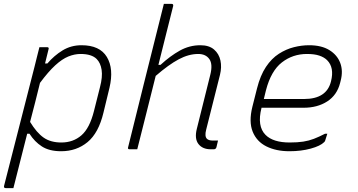

<svg xmlns="http://www.w3.org/2000/svg" viewBox="-24 -769 1844 989"><path d="M179 -526H218Q230 -526 226 -515Q217 -480 208 -442H220Q255 -483 298.5 -509.5Q342 -536 396 -536Q490 -536 526.5 -475.5Q563 -415 540 -317L509 -189Q484 -84 427 -37Q370 10 291 10Q230 10 192 -14.5Q154 -39 128 -80H116Q98 -10 80.5 60Q63 130 45 200H6Q-6 200 -3 188Q36 35 75.5 -119Q115 -273 154 -426Q160 -449 166 -474.5Q172 -500 179 -526ZM391 -491Q360 -491 328 -478Q296 -465 260.5 -432.5Q225 -400 182 -342Q170 -292 157 -241.5Q144 -191 131 -141Q165 -85 201 -60Q237 -35 292 -35Q353 -35 395.5 -72Q438 -109 460 -197L491 -320Q505 -373 499.5 -409Q494 -445 474 -465Q448 -491 391 -491Z M1008 -536Q1053 -536 1078.5 -514Q1104 -492 1111.5 -457.5Q1119 -423 1109 -383Q1091 -310 1073.5 -242Q1056 -174 1038 -101Q1029 -67 1042 -54Q1051 -45 1073 -45H1099Q1097 -36 1095 -28Q1093 -20 1091 -11Q1088 0 1077 0H1062Q1019 0 998 -27.5Q977 -55 990 -106Q1007 -174 1024 -242.5Q1041 -311 1059 -383Q1073 -438 1054.5 -464.5Q1036 -491 997 -491Q948 -491 896.5 -463.5Q845 -436 778 -378Q754 -283 730.5 -188.5Q707 -94 683 0H644Q632 0 636 -11Q675 -170 715 -329.5Q755 -489 795 -649L820 -749H860Q870 -749 868 -738Q849 -663 830 -587Q811 -511 792 -435H803Q853 -481 902.5 -508.5Q952 -536 1008 -536Z M1568 -536Q1632 -536 1672.5 -511Q1713 -486 1728.5 -445Q1744 -404 1731 -354L1728 -342Q1712 -279 1661.5 -246.5Q1611 -214 1540 -214H1323V-213Q1299 -119 1344 -74Q1383 -35 1468 -35Q1509 -35 1538 -39.5Q1567 -44 1593 -54Q1619 -64 1650 -80H1662Q1660 -72 1656.5 -62.5Q1653 -53 1651 -45Q1650 -41 1646 -37Q1626 -17 1576.5 -3.5Q1527 10 1467 10Q1398 10 1348 -15Q1298 -40 1277.5 -91Q1257 -142 1276 -219L1300 -314Q1317 -381 1346 -424.5Q1375 -468 1412.5 -492Q1450 -516 1490 -526Q1530 -536 1568 -536ZM1557 -491Q1484 -491 1428 -447.5Q1372 -404 1346 -304L1335 -259H1542Q1659 -259 1681 -350Q1699 -421 1661 -459Q1646 -474 1621 -482.5Q1596 -491 1557 -491Z"/></svg>

Font: Recursive Sn Lnr St Lt
Style: Italic
Weight: 300
Italic angle: -15°
Version: Version 1.079;hotconv 1.0.112;makeotfexe 2.5.65598; ttfautoh